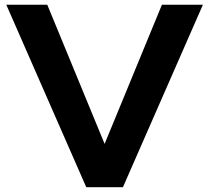

<svg xmlns="http://www.w3.org/2000/svg" viewBox="-20 -783 875 803"><path d="M340.8 0H494.1L828.6 -763.2H657.2L417.5 -181.2L177.7 -763.2H6.3Z"/></svg>

Font: Krona One
Style: Regular
Weight: 400
Designer: Yvonne Schüttler
Foundry: Yvonne Schüttler
Version: Version 1.002